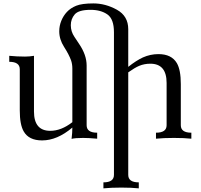

<svg xmlns="http://www.w3.org/2000/svg" viewBox="-20 -791 1144 1095"><path d="M771.5 283.2Q731 278.8 671.9 278.8Q612.8 278.8 569.8 283.2V249Q629.9 249 629.9 206.5V-606.9Q629.9 -682.6 592.5 -708.7Q555.2 -734.9 496.6 -734.9Q428.2 -734.9 406 -708.7Q383.8 -682.6 383.8 -647Q383.8 -611.3 404.3 -581.1Q418.5 -559.1 431.2 -540.5Q474.1 -477.5 474.1 -417.5V-76.7Q474.1 -34.2 534.2 -34.2V0Q485.8 -4.4 453.6 -4.4Q408.7 -4.4 388.2 1Q392.6 -34.2 392.6 -63.5Q306.2 9.8 220.2 9.8Q144.5 9.8 115.2 -41.5Q92.8 -80.1 92.8 -161.1V-396Q92.8 -438.5 32.7 -438.5V-472.7Q77.6 -468.3 122.6 -468.3Q147.5 -468.3 173.8 -472.7V-154.8Q173.8 -44.9 266.6 -44.9Q329.6 -44.9 392.6 -94.2V-399.9Q392.6 -425.3 385.3 -446.8Q373 -480.5 345.5 -523.4Q317.9 -566.4 317.9 -612.3Q317.9 -643.6 329.6 -672.4Q341.3 -701.2 361.8 -723.1Q382.3 -745.1 414.8 -758.3Q447.3 -771.5 512.7 -771.5Q581.5 -771.5 646.5 -735.6Q711.4 -699.7 711.4 -624.5V-409.7Q756.8 -445.8 794.9 -463.4Q837.4 -482.4 883.8 -482.4Q958.5 -482.4 988.8 -430.7Q1011.2 -392.1 1011.2 -311.5V-76.7Q1011.2 -34.2 1071.3 -34.2V0Q1030.8 -4.4 971.7 -4.4Q912.6 -4.4 869.6 0V-34.2Q930.2 -34.2 930.2 -76.7V-317.9Q930.2 -427.7 837.4 -427.7Q803.2 -427.7 773.9 -415.5Q748.5 -404.8 711.4 -378.4V206.5Q711.4 249 771.5 249Z"/></svg>

Font: Almanac
Style: Regular
Weight: 400
Designer: Eden's Almanac
Version: Version 3.501;March 28, 2021;FontCreator 13.0.0.2683 64-bit